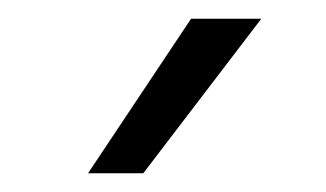

<svg xmlns="http://www.w3.org/2000/svg" viewBox="-20 -775 348 205"><path d="M74 -590 184 -755H259L133 -590Z"/></svg>

Font: Murecho Light
Style: Regular
Weight: 300
Designer: Neil Summerour
Foundry: Positype
Version: Version 1.010; ttfautohint (v1.8.3)